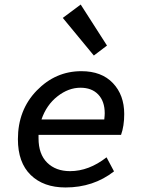

<svg xmlns="http://www.w3.org/2000/svg" viewBox="-20 -815 640 847"><path d="M269 12Q172 12 115.5 -43Q59 -98 59 -201Q59 -330 142 -415.5Q225 -501 339 -501Q428 -501 478 -448.5Q528 -396 528 -312Q528 -259 514 -220H150V-205Q150 -135 188 -97.5Q226 -60 289 -60Q372 -60 450 -121L483 -59Q392 12 269 12ZM335 -428Q282 -428 233.5 -390Q185 -352 163 -288H440Q442 -306 442 -315Q442 -368 413.5 -398Q385 -428 335 -428ZM394 -570 257 -736 336 -795 452 -614Z"/></svg>

Font: TypoPRO Source Code Pro
Style: Italic
Weight: 500
Italic angle: -11°
Monospace: yes
Designer: Paul D. Hunt, Teo Tuominen
Foundry: Adobe Systems Incorporated
Version: Version 1.030;PS 1.0;hotconv 1.0.84;makeotf.lib2.5.63406